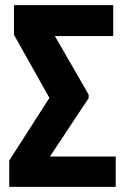

<svg xmlns="http://www.w3.org/2000/svg" viewBox="-20 -731 490 751"><path d="M16.1 0H432.6V-118.7H175.3L326.7 -347.2V-360.8L194.8 -589.8H422.9V-710.9H34.7V-594.7L173.3 -348.1L16.1 -103Z"/></svg>

Font: Roboto Flex Super Cond Bold
Style: Regular
Weight: 700
Width: 3
Designer: Berlow after Robertson
Foundry: Google
Version: Version 3.000